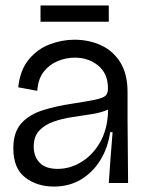

<svg xmlns="http://www.w3.org/2000/svg" viewBox="-20 -673 534 706"><path d="M178 13Q116 13 72.5 -20.5Q29 -54 29 -128Q29 -186 57.5 -218.5Q86 -251 135.5 -267Q185 -283 247 -292Q305 -301 332.5 -307Q360 -313 368.5 -321.5Q377 -330 377 -348Q377 -402 341.5 -431.5Q306 -461 255 -461Q223 -461 192.5 -448.5Q162 -436 141 -409.5Q120 -383 117 -339L47 -352Q54 -416 86 -454.5Q118 -493 163 -510Q208 -527 254 -527Q307 -527 351.5 -506.5Q396 -486 422.5 -443.5Q449 -401 449 -334V-235Q449 -177 450 -117.5Q451 -58 451 0H380Q383 -48 386.5 -92.5Q390 -137 394 -187H385Q377 -130 349.5 -85Q322 -40 278.5 -13.5Q235 13 178 13ZM192 -52Q238 -52 279.5 -77.5Q321 -103 347.5 -149Q374 -195 377 -257V-270Q353 -259 318.5 -253.5Q284 -248 246.5 -242.5Q209 -237 176.5 -225.5Q144 -214 124 -192.5Q104 -171 104 -134Q104 -97 126 -74.5Q148 -52 192 -52ZM129 -593V-653H380V-593Z"/></svg>

Font: Bricolage Grotesque 96pt Light
Style: Regular
Weight: 300
Designer: Mathieu Triay
Foundry: Atelier Triay
Version: Version 1.001; ttfautohint (v1.8.4.7-5d5b);gftools[0.9.33.de